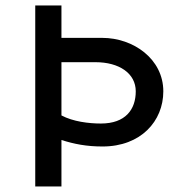

<svg xmlns="http://www.w3.org/2000/svg" viewBox="-20 -674 659 694"><path d="M325.2 -449.2C410.2 -449.2 470.7 -409.2 470.7 -343.8C470.7 -278.3 433.6 -227.5 344.7 -227.5C300.8 -227.5 244.1 -234.4 202.1 -256.8V-449.2ZM107.4 0H202.1V-168C248 -153.3 293 -144.5 350.6 -144.5C489.3 -144.5 570.3 -236.3 570.3 -343.8C570.3 -460.9 461.9 -537.1 349.6 -537.1H202.1V-654.3H107.4Z"/></svg>

Font: Sen-gleads
Style: Bold
Weight: 700
Designer: Kosal Sen, Philatype
Foundry: Philatype
Version: Version 1.004; ttfautohint (v1.8.3)